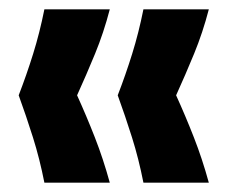

<svg xmlns="http://www.w3.org/2000/svg" viewBox="-20 -474 490 411"><path d="M75 -83Q65 -134 50.5 -180Q36 -226 20 -270Q37 -314 51 -359Q65 -404 75 -454H215Q202 -404 183.5 -359Q165 -314 145 -270Q165 -226 183 -180Q201 -134 215 -83ZM287 -83Q277 -134 262.5 -180Q248 -226 232 -270Q249 -314 263 -359Q277 -404 287 -454H427Q414 -404 395.5 -359Q377 -314 357 -270Q377 -226 395 -180Q413 -134 427 -83Z"/></svg>

Font: Bricolage Grotesque 24pt SemiCondensed
Style: Bold
Weight: 700
Width: 4
Designer: Mathieu Triay
Foundry: Atelier Triay
Version: Version 1.001;gftools[0.9.33.dev8+g029e19f]